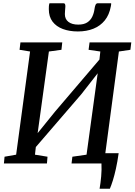

<svg xmlns="http://www.w3.org/2000/svg" viewBox="-20 -1003 826 1178"><path d="M591 155Q594 138 596.5 118.5Q599 99 600.8 79Q602.5 59 603 39Q603.5 19 602.5 0L551.5 -63H708Q700.5 -9.5 691.2 32Q682 73.5 672.5 103.8Q663 134 654 155ZM4 0 8 -41.5 79 -54 164.5 -687 100 -697.5 105.5 -743H362L357 -697.5L280 -687L205 -143L184.5 -153.5L318 -318.5L621.5 -674.5L584.5 -587L595.5 -687L523.5 -697.5L529.5 -743H785.5L780 -697.5L709.5 -687L625 -54L698 -41.5L694 0H419L424 -41.5L511 -54L585.5 -598L608 -590L479 -425L168.5 -64.5L203.5 -132.5L194.5 -54L271.5 -41.5L268 0ZM369.5 -983Q377 -983 379.2 -976.8Q381.5 -970.5 381 -962Q380.5 -952 379.2 -939Q378 -926 378 -916.5Q378 -885.5 399.8 -868.8Q421.5 -852 460 -852Q494 -852 514.5 -865Q535 -878 545.8 -900Q556.5 -922 560 -948.5Q561.5 -961.5 565.8 -972.2Q570 -983 580 -983H662Q662 -979.5 661.8 -975Q661.5 -970.5 660 -964Q650.5 -912 623 -878Q595.5 -844 553.5 -827Q511.5 -810 457.5 -810Q406 -810 365.8 -825Q325.5 -840 302.5 -870.2Q279.5 -900.5 279.5 -947Q279.5 -956 280 -965Q280.5 -974 283.5 -983Z"/></svg>

Font: Merriweather Medium
Style: Italic
Weight: 500
Italic angle: -7.8°
Version: Version 2.101